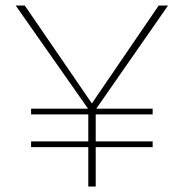

<svg xmlns="http://www.w3.org/2000/svg" viewBox="-20 -678 668 698"><path d="M330 -283H535V-262H328V-164H535V-143H328V0H301V-143H93V-164H301V-262H93V-283H300L37 -658H70L314 -302L557 -658H591Z"/></svg>

Font: Ysabeau SC Extralight
Style: Regular
Weight: 200
Designer: Christian Thalmann (Catharsis Fonts)
Version: Version 0.003